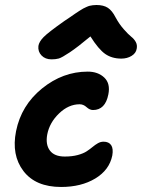

<svg xmlns="http://www.w3.org/2000/svg" viewBox="-20 -764 565 764"><path d="M185.1 -527.8Q160.2 -527.8 145.3 -543.2Q130.4 -558.6 132.8 -581.1Q135.3 -597.7 153.3 -616.2Q171.4 -634.8 235.8 -680.2Q244.6 -686 259.3 -696Q273.9 -706.1 279.5 -710Q285.2 -713.9 295.7 -720.7Q306.2 -727.5 311 -730Q315.9 -732.4 323.7 -736.1Q331.5 -739.7 336.9 -741Q342.3 -742.2 349.4 -743.2Q356.4 -744.1 363.8 -744.1Q392.1 -744.1 409.2 -732.9Q426.3 -721.7 439.9 -694.8Q454.1 -668.5 472.4 -647.7Q490.7 -627 502.2 -617.9Q513.7 -608.9 520.3 -596.9Q526.9 -585 523.9 -569.8Q521 -552.2 503.4 -541.5Q485.8 -530.8 462.9 -530.8Q425.3 -530.8 398.7 -549.3Q372.1 -567.9 339.8 -619.1Q289.1 -576.7 257.6 -555.7Q226.1 -534.7 213.9 -531.2Q201.7 -527.8 185.1 -527.8ZM223.1 -20Q121.6 -20 73.2 -83.5Q24.9 -147 43.9 -242.2Q64.5 -344.7 147.2 -411.9Q230 -479 329.1 -479Q370.1 -479 395 -455.3Q419.9 -431.6 411.1 -388.2Q398.9 -326.2 350.1 -326.2Q336.9 -326.2 324.5 -337.6Q312 -349.1 296.9 -349.1Q252.9 -349.1 215.1 -312.7Q177.2 -276.4 168 -229Q160.6 -189 178.5 -165Q196.3 -141.1 237.8 -141.1Q267.1 -141.1 289.6 -147.2Q312 -153.3 325.2 -162.1Q338.4 -170.9 348.6 -179.4Q358.9 -188 369.6 -194.1Q380.4 -200.2 392.1 -200.2Q413.1 -200.2 422.4 -186.3Q431.6 -172.4 426.8 -145Q415 -87.4 359.1 -53.7Q303.2 -20 223.1 -20Z"/></svg>

Font: Shantell Sans Irregular
Style: Italic
Weight: 600
Italic angle: -11.31°
Designer: Stephen Nixon, Anya Danilova, Shantell Martin
Foundry: Arrow Type
Version: Version 1.006;[9816181b4]